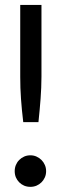

<svg xmlns="http://www.w3.org/2000/svg" viewBox="-20 -736 244 764"><path d="M145 -716.5V-430.5Q145 -408 144 -386.5Q143 -365 141.5 -343.2Q140 -321.5 137.8 -298.8Q135.5 -276 133 -250H72.5Q69.5 -276 67.2 -298.8Q65 -321.5 63.5 -343.2Q62 -365 61.2 -386.5Q60.5 -408 60.5 -430.5V-716.5ZM38.5 -55Q38.5 -68 43.2 -79.5Q48 -91 56.5 -99.5Q65 -108 76.2 -113Q87.5 -118 101 -118Q114 -118 125.2 -113Q136.5 -108 145 -99.5Q153.5 -91 158.5 -79.5Q163.5 -68 163.5 -55Q163.5 -41.5 158.5 -30.2Q153.5 -19 145 -10.5Q136.5 -2 125.2 2.8Q114 7.5 101 7.5Q87.5 7.5 76.2 2.8Q65 -2 56.5 -10.5Q48 -19 43.2 -30.2Q38.5 -41.5 38.5 -55Z"/></svg>

Font: Lato 2
Style: Regular
Weight: 400
Designer: Lukasz Dziedzic with Adam Twardoch and Botio Nikoltchev
Foundry: tyPoland Lukasz Dziedzic
Version: Version 2.015; 2015-08-06; http://www.latofonts.com/